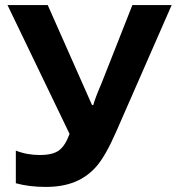

<svg xmlns="http://www.w3.org/2000/svg" viewBox="-20 -734 703 764"><path d="M43 -4.9V-134.8Q86.9 -117.2 138.2 -117.2Q189.5 -117.2 214.4 -135.3Q239.3 -153.3 256.8 -201.2L9.8 -713.9H169.9L346.2 -315.9H351.1Q358.4 -343.3 384.3 -403.3L506.8 -713.9H663.1L441.9 -209Q400.4 -114.3 364.3 -72.5Q328.1 -30.8 278.6 -10.5Q229 9.8 162.4 9.8Q95.7 9.8 43 -4.9Z"/></svg>

Font: NotoSans-Bold
Style: Bold
Weight: 700
Designer: Monotype Design team
Foundry: Monotype Imaging Inc.
Version: Version 1.04